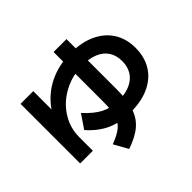

<svg xmlns="http://www.w3.org/2000/svg" viewBox="-185 -998 1308 1308"><g transform="rotate(-45 469.0 -344.0)"><path d="M67.8 -669.7H190.1V-381.7H133.8Q166.2 -473.8 226.4 -539Q286.7 -604.3 370.1 -638.8Q453.5 -673.3 553.6 -673.3Q656.8 -673.3 733.1 -638.2Q809.5 -603.1 850.7 -538.3Q891.9 -473.4 891.9 -385.4Q891.9 -296.9 851.8 -232.1Q811.7 -167.4 736.3 -132.8Q660.9 -98.2 556.9 -98.2Q459.5 -98.2 385.9 -131.2Q312.3 -164.2 248 -236.7L314.8 -335Q373.8 -269.4 429.7 -241Q485.6 -212.7 556.9 -212.7Q622.3 -212.7 669.1 -233.9Q715.9 -255.2 739.9 -294Q763.8 -332.9 763.8 -385.4Q763.8 -440.5 738.8 -479.2Q713.7 -517.8 666.5 -537.7Q619.3 -557.7 553.6 -557.7Q454.7 -557.7 371.1 -513.3Q287.4 -469 238.7 -393Q190.1 -317 190.1 -226.3V-95.4H67.8ZM476.5 -279.2V-760.4H601V-279.2Q601 -174.6 579.8 -108.7Q558.7 -42.9 509.9 -0.8Q461.1 41.3 373.9 71.2L317.2 -30.5Q384.4 -55.8 417.6 -83.7Q450.7 -111.7 463.6 -156.2Q476.5 -200.7 476.5 -279.2Z"/></g></svg>

Font: WEMIX Pretendard Variable
Style: Regular
Weight: 400
Designer: Base glyphs from Inter by Rasmus Andersson; Hangeul glyphs from Noto Sans CJK(Source Han Sans) by Jang Soo-young and Kan
Foundry: Kil Hyung-jin
Version: Version 1.000;Glyphs 3.2 (3208)